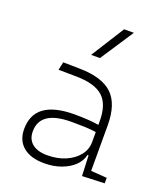

<svg xmlns="http://www.w3.org/2000/svg" viewBox="-146 -897 877 1008"><g transform="rotate(20 293.0 -392.5)"><path d="M428.7 4.9 423.8 -109.4H418Q410.6 -75.2 383.1 -48.3Q355.5 -21.5 313 -5.9Q270.5 9.8 218.8 9.8Q142.1 9.8 100.3 -25.4Q58.6 -60.5 58.6 -124Q58.6 -286.1 282.2 -286.1Q320.3 -286.1 355.2 -283.9Q390.1 -281.7 417.5 -276.9V-297.9Q417.5 -391.1 371.8 -432.9Q326.2 -474.6 224.6 -476.1L122.1 -477.5L131.8 -522.5L224.6 -521Q350.6 -519 407.5 -464.6Q464.4 -410.2 464.4 -291.5V-37.1L553.7 -30.8V0ZM417.5 -236.8Q386.7 -241.7 349.9 -242.7Q313 -243.7 279.8 -243.7Q105.5 -243.7 105.5 -127.4Q105.5 -83 135.3 -59.1Q165 -35.2 218.8 -35.2Q275.4 -35.2 320.3 -54.4Q365.2 -73.7 391.4 -106.7Q417.5 -139.6 417.5 -181.2ZM255.9 -609.4 373 -794.9H427.2L305.2 -609.4Z"/></g></svg>

Font: Cascadia Mono ExtraLight
Style: Regular
Weight: 200
Monospace: yes
Designer: Aaron Bell
Foundry: Saja Typeworks
Version: Version 2404.023; ttfautohint (v1.8.4)